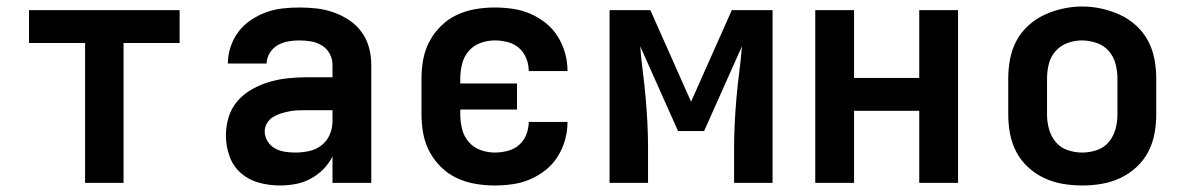

<svg xmlns="http://www.w3.org/2000/svg" viewBox="-20 -561 3640 589"><path d="M241 0V-429H69V-530H531V-429H359V0Z M839 8Q806 8 774.5 -0.5Q743 -9 719 -30Q695 -51 684 -82Q673 -113 673 -145Q673 -174 681.5 -202Q690 -230 709.5 -252Q729 -274 754.5 -288Q780 -302 807.5 -310Q835 -318 864 -321Q893 -324 922 -324H1000V-362Q1000 -380 991.5 -396Q983 -412 967.5 -421.5Q952 -431 934 -434Q916 -437 898 -437Q881 -437 864 -434Q847 -431 832 -422.5Q817 -414 807.5 -398.5Q798 -383 798 -366H679Q679 -366 679 -366Q679 -366 679 -366Q679 -392 687.5 -417.5Q696 -443 711.5 -463.5Q727 -484 749 -499Q771 -514 795.5 -523Q820 -532 846 -535Q872 -538 898 -538Q925 -538 951.5 -535Q978 -532 1003.5 -523Q1029 -514 1051.5 -499Q1074 -484 1089.5 -462.5Q1105 -441 1112 -415Q1119 -389 1119 -362V0H1000V-81Q989 -59 971.5 -41.5Q954 -24 932.5 -12.5Q911 -1 887 3.5Q863 8 839 8ZM886 -93Q907 -93 928 -97.5Q949 -102 966 -115Q983 -128 991.5 -148Q1000 -168 1000 -189V-223H922Q908 -223 894.5 -222.5Q881 -222 868 -219.5Q855 -217 842 -213Q829 -209 817.5 -202Q806 -195 799 -183Q792 -171 792 -158Q792 -142 801 -127.5Q810 -113 824 -105.5Q838 -98 854 -95.5Q870 -93 886 -93Z M1498 8Q1468 8 1438.5 3Q1409 -2 1382 -14.5Q1355 -27 1333.5 -48Q1312 -69 1298 -95Q1284 -121 1278.5 -150.5Q1273 -180 1273 -210V-320Q1273 -350 1278.5 -379.5Q1284 -409 1298 -435Q1312 -461 1333.5 -482Q1355 -503 1382 -515.5Q1409 -528 1438.5 -533Q1468 -538 1498 -538Q1525 -538 1553 -534Q1581 -530 1606.5 -519Q1632 -508 1654 -490.5Q1676 -473 1691 -449Q1706 -425 1713.5 -398Q1721 -371 1721 -343Q1721 -343 1721 -343Q1721 -343 1721 -343H1602Q1602 -343 1602 -343Q1602 -343 1602 -343Q1602 -363 1594.5 -382Q1587 -401 1572 -414Q1557 -427 1537 -432Q1517 -437 1498 -437Q1475 -437 1453.5 -429Q1432 -421 1417.5 -404Q1403 -387 1397.5 -364.5Q1392 -342 1392 -320V-305H1566V-225H1392V-210Q1392 -188 1397.5 -165.5Q1403 -143 1417.5 -126Q1432 -109 1453.5 -101Q1475 -93 1498 -93Q1517 -93 1537 -98Q1557 -103 1572 -116Q1587 -129 1594.5 -148Q1602 -167 1602 -187Q1602 -187 1602 -187Q1602 -187 1602 -187H1721Q1721 -187 1721 -187Q1721 -187 1721 -187Q1721 -159 1713.5 -132Q1706 -105 1691 -81Q1676 -57 1654 -39.5Q1632 -22 1606.5 -11Q1581 0 1553 4Q1525 8 1498 8Z M1850 0V-530H1975L2100 -249L2225 -530H2350V0H2232V-106Q2232 -145 2234 -184.5Q2236 -224 2239.5 -263Q2243 -302 2248 -341Q2253 -380 2256 -419L2140 -159H2060L1944 -419Q1947 -380 1952 -341Q1957 -302 1960.5 -263Q1964 -224 1966 -184.5Q1968 -145 1968 -106V0Z M2481 0V-530H2600V-322H2800V-530H2919V0H2800V-221H2600V0Z M3300 8Q3270 8 3240.5 3Q3211 -2 3184 -14.5Q3157 -27 3134.5 -47.5Q3112 -68 3098 -94.5Q3084 -121 3078.5 -150.5Q3073 -180 3073 -210V-320Q3073 -350 3078.5 -379.5Q3084 -409 3098 -435.5Q3112 -462 3134.5 -482.5Q3157 -503 3184 -515.5Q3211 -528 3240.5 -534.5Q3270 -541 3300 -541Q3330 -541 3359.5 -534.5Q3389 -528 3416 -515.5Q3443 -503 3465.5 -482.5Q3488 -462 3502 -435.5Q3516 -409 3521.5 -379.5Q3527 -350 3527 -320V-210Q3527 -180 3521.5 -150.5Q3516 -121 3502 -94.5Q3488 -68 3465.5 -47.5Q3443 -27 3416 -14.5Q3389 -2 3359.5 3Q3330 8 3300 8ZM3300 -93Q3323 -93 3345 -100.5Q3367 -108 3381.5 -125.5Q3396 -143 3402 -165Q3408 -187 3408 -210V-320Q3408 -343 3402 -365.5Q3396 -388 3381 -405Q3366 -422 3343.5 -429.5Q3321 -437 3299 -437Q3276 -437 3254.5 -429Q3233 -421 3218 -404Q3203 -387 3197.5 -365Q3192 -343 3192 -320V-210Q3192 -187 3198 -165Q3204 -143 3218.5 -125.5Q3233 -108 3255 -100.5Q3277 -93 3300 -93Z"/></svg>

Font: Iosevka Curly Extended
Style: Bold
Weight: 700
Width: 7
Monospace: yes
Designer: Belleve Invis
Foundry: Belleve Invis
Version: Version 11.1.0; ttfautohint (v1.8.3)